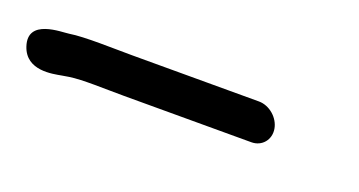

<svg xmlns="http://www.w3.org/2000/svg" viewBox="-26 -414 483 258"><g transform="rotate(20 215.5 -284.5)"><path d="M350 -287C347.5 -302 333 -314.5 317.9 -314.5H136C111.8 -314.5 67.6 -316.2 47.2 -312.8C37.3 -311.2 -13.1 -313.2 -1 -276.9C9.2 -246.2 44.9 -254.5 57 -256.6C60.5 -257.2 63.8 -257.8 66.6 -258.2C85.3 -261.1 117.6 -259.5 145.2 -259.5H327.1C342.1 -259.5 352.5 -272 350 -287Z"/></g></svg>

Font: MewTooHand
Style: BdWideLta
Weight: 400
Designer: Mew Too, Robert Jablonski
Version: Version 0.77